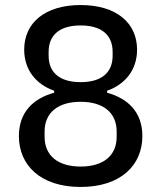

<svg xmlns="http://www.w3.org/2000/svg" viewBox="-20 -730 640 762"><path d="M300 12C460 12 545 -75 545 -190C545 -284 489 -339 405 -362V-370C477 -395 524 -453 524 -533C524 -639 442 -710 300 -710C158 -710 76 -639 76 -533C76 -453 123 -395 195 -370V-362C111 -339 55 -284 55 -190C55 -75 140 12 300 12ZM300 -69C209 -69 157 -113 157 -187V-208C157 -282 209 -326 300 -326C391 -326 443 -282 443 -208V-187C443 -113 391 -69 300 -69ZM300 -404C218 -404 173 -441 173 -509V-524C173 -592 218 -629 300 -629C382 -629 427 -592 427 -524V-509C427 -441 382 -404 300 -404Z"/></svg>

Font: IBM Plex Arabic Text
Style: Regular
Weight: 450
Designer: Mike Abbink, Paul van der Laan, Pieter van Rosmalen, Wael Morcos, Khajak Apelian
Foundry: Bold Monday
Version: Version 1.0